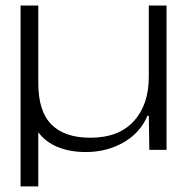

<svg xmlns="http://www.w3.org/2000/svg" viewBox="-20 -541 678 693"><path d="M54.2 131.8V-521H118.2V-241.2Q118.2 -139.6 165.5 -91.8Q212.9 -43.9 306.2 -43.9Q408.2 -43.9 462.6 -103.3Q517.1 -162.6 517.1 -264.2V-521H581.1V0H519L517.1 -123H512.2Q485.8 -61 425.3 -26.6Q364.7 7.8 290 7.8Q231.9 7.8 187.5 -10.7Q143.1 -29.3 118.2 -64V131.8Z"/></svg>

Font: Lumene Sans Expanded Light
Style: Regular
Weight: 300
Width: 7
Designer: Deni Anggara
Version: Version 1.003;Glyphs 3.1.2 (3151)